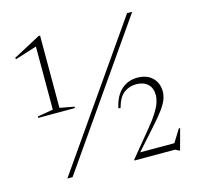

<svg xmlns="http://www.w3.org/2000/svg" viewBox="-105 -819 962 938"><g transform="rotate(-15 376.5 -349.5)"><path d="M125 0 616 -705H642L151.5 0ZM663 -13 714.5 -95.5H721L692.5 10H689.5L669.5 0H464.5V-4.5L573.5 -137Q602.5 -172.5 618.8 -198.8Q635 -225 641.5 -245.2Q648 -265.5 648 -282.5Q648 -318.5 626.5 -338.2Q605 -358 568.5 -358Q533.5 -358 506.5 -338Q479.5 -318 465 -265L454.5 -267Q468 -328 501.5 -357.8Q535 -387.5 581.5 -387.5Q630.5 -387.5 658 -360.2Q685.5 -333 685.5 -290.5Q685.5 -271.5 678.2 -251.5Q671 -231.5 650.8 -203.2Q630.5 -175 591 -131.5L484 -11.5L492 -31.5H687ZM143.5 -343.5V-669L152.5 -665.5L34 -628L31 -635L169.5 -709H177V-343.5L250 -330V-323H64V-330Z"/></g></svg>

Font: Newsreader 60pt ExtraLight
Style: Regular
Weight: 250
Designer: Hugues Gentile
Foundry: Production Type
Version: Version 1.003